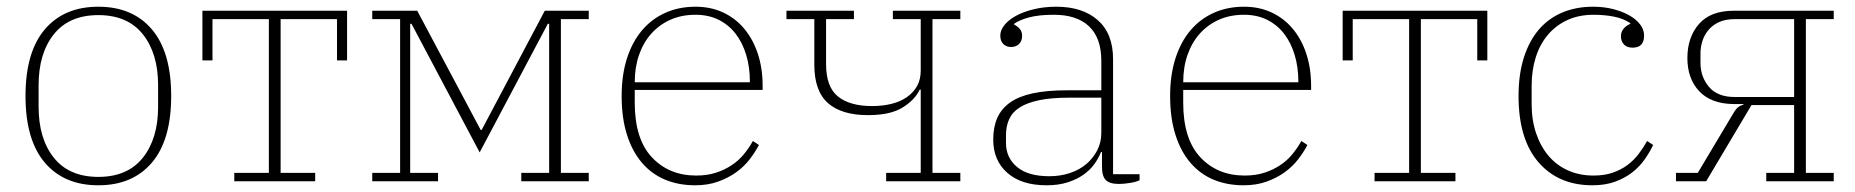

<svg xmlns="http://www.w3.org/2000/svg" viewBox="-20 -540 5525 572"><path d="M273 -13Q360 -13 405.5 -70Q451 -127 451 -222V-286Q451 -381 405.5 -438Q360 -495 273 -495Q186 -495 140.5 -438Q95 -381 95 -286V-222Q95 -127 140.5 -70Q186 -13 273 -13ZM273 12Q171 12 113.5 -55.5Q56 -123 56 -254Q56 -385 113.5 -452.5Q171 -520 273 -520Q375 -520 432.5 -452.5Q490 -385 490 -254Q490 -123 432.5 -55.5Q375 12 273 12Z M678 -25H781V-483H613V-360H583V-508H1014V-360H984V-483H816V-25H919V0H678Z M1089 -25H1172V-483H1089V-508H1223L1412 -153H1415L1603 -508H1734V-483H1651V-25H1734V0H1533V-25H1616V-469H1612L1409 -86L1206 -469H1202V-25H1285V0H1089Z M2051 12Q2002 12 1962 -4.5Q1922 -21 1893 -54.5Q1864 -88 1848 -138Q1832 -188 1832 -254Q1832 -317 1848 -366.5Q1864 -416 1893 -450Q1922 -484 1962.5 -502Q2003 -520 2052 -520Q2098 -520 2135 -502.5Q2172 -485 2198 -453.5Q2224 -422 2238 -379Q2252 -336 2252 -284V-272H1871V-234Q1871 -126 1922 -71.5Q1973 -17 2054 -17Q2087 -17 2113 -25.5Q2139 -34 2160 -48Q2181 -62 2196.5 -81Q2212 -100 2223 -120L2241 -108Q2230 -87 2213.5 -65.5Q2197 -44 2173.5 -27Q2150 -10 2119.5 1Q2089 12 2051 12ZM2214 -295V-297Q2214 -340 2203 -376.5Q2192 -413 2171.5 -439.5Q2151 -466 2121 -481Q2091 -496 2052 -496Q2011 -496 1978 -481.5Q1945 -467 1921 -440.5Q1897 -414 1884 -377Q1871 -340 1871 -295Z M2620 -25H2723V-273H2720Q2706 -243 2669.5 -220Q2633 -197 2566 -197Q2487 -197 2446.5 -233Q2406 -269 2406 -347V-483H2323V-508H2524V-483H2441V-349Q2441 -281 2476.5 -252.5Q2512 -224 2578 -224Q2609 -224 2635.5 -230.5Q2662 -237 2681.5 -250.5Q2701 -264 2712 -283.5Q2723 -303 2723 -330V-483H2640V-508H2841V-483H2758V-25H2841V0H2620Z M3098 12Q3023 12 2981 -25Q2939 -62 2939 -124Q2939 -161 2951 -188.5Q2963 -216 2989 -234.5Q3015 -253 3057 -262Q3099 -271 3158 -271H3261V-359Q3261 -427 3224.5 -461.5Q3188 -496 3120 -496Q3074 -496 3045 -488Q3016 -480 3001 -469V-467Q3011 -462 3018 -454Q3025 -446 3025 -433Q3025 -418 3016 -409Q3007 -400 2992 -400Q2978 -400 2969 -409Q2960 -418 2960 -434Q2960 -450 2972.5 -465.5Q2985 -481 3007 -493Q3029 -505 3060 -512.5Q3091 -520 3127 -520Q3205 -520 3250.5 -480Q3296 -440 3296 -364V-21H3375V-3Q3365 2 3346.5 5Q3328 8 3313 8Q3286 8 3274.5 -3.5Q3263 -15 3263 -43V-87H3260Q3253 -69 3240.5 -51.5Q3228 -34 3208.5 -20Q3189 -6 3161.5 3Q3134 12 3098 12ZM3106 -15Q3139 -15 3167.5 -24.5Q3196 -34 3216.5 -51.5Q3237 -69 3249 -92.5Q3261 -116 3261 -144V-249H3165Q3112 -249 3076 -241.5Q3040 -234 3018 -220Q2996 -206 2986.5 -185Q2977 -164 2977 -137V-114Q2977 -70 3010 -42.5Q3043 -15 3106 -15Z M3685 12Q3636 12 3596 -4.5Q3556 -21 3527 -54.5Q3498 -88 3482 -138Q3466 -188 3466 -254Q3466 -317 3482 -366.5Q3498 -416 3527 -450Q3556 -484 3596.5 -502Q3637 -520 3686 -520Q3732 -520 3769 -502.5Q3806 -485 3832 -453.5Q3858 -422 3872 -379Q3886 -336 3886 -284V-272H3505V-234Q3505 -126 3556 -71.5Q3607 -17 3688 -17Q3721 -17 3747 -25.5Q3773 -34 3794 -48Q3815 -62 3830.5 -81Q3846 -100 3857 -120L3875 -108Q3864 -87 3847.5 -65.5Q3831 -44 3807.5 -27Q3784 -10 3753.5 1Q3723 12 3685 12ZM3848 -295V-297Q3848 -340 3837 -376.5Q3826 -413 3805.5 -439.5Q3785 -466 3755 -481Q3725 -496 3686 -496Q3645 -496 3612 -481.5Q3579 -467 3555 -440.5Q3531 -414 3518 -377Q3505 -340 3505 -295Z M4075 -25H4178V-483H4010V-360H3980V-508H4411V-360H4381V-483H4213V-25H4316V0H4075Z M4724 12Q4623 12 4563.5 -56.5Q4504 -125 4504 -254Q4504 -319 4520 -369Q4536 -419 4565 -452.5Q4594 -486 4635 -503Q4676 -520 4726 -520Q4758 -520 4785.5 -513Q4813 -506 4833.5 -494.5Q4854 -483 4866 -467.5Q4878 -452 4878 -434Q4878 -398 4844 -398Q4827 -398 4818 -407.5Q4809 -417 4809 -432Q4809 -445 4817 -454.5Q4825 -464 4837 -469V-471Q4816 -485 4788 -490.5Q4760 -496 4728 -496Q4684 -496 4650 -480.5Q4616 -465 4592 -437Q4568 -409 4555.5 -370Q4543 -331 4543 -284V-230Q4543 -182 4556.5 -142.5Q4570 -103 4594 -75Q4618 -47 4652 -32Q4686 -17 4727 -17Q4760 -17 4784.5 -25.5Q4809 -34 4828 -48Q4847 -62 4861.5 -81Q4876 -100 4887 -120L4905 -108Q4895 -87 4880 -65.5Q4865 -44 4843.5 -27Q4822 -10 4792.5 1Q4763 12 4724 12Z M4973 -25H5038L5143 -201Q5151 -215 5158 -220.5Q5165 -226 5174 -228V-230H5144Q5077 -231 5042 -268.5Q5007 -306 5007 -367Q5007 -429 5041.5 -468.5Q5076 -508 5145 -508H5443V-483H5360V-25H5443V0H5242V-25H5325V-227H5198L5063 0H4973ZM5325 -251V-483H5148Q5121 -483 5102 -474.5Q5083 -466 5070.5 -451.5Q5058 -437 5052 -418.5Q5046 -400 5046 -381V-353Q5046 -311 5071.5 -281Q5097 -251 5148 -251Z"/></svg>

Font: IBM Plex Serif ExtraLight
Style: Regular
Weight: 200
Designer: Mike Abbink, Paul van der Laan, Pieter van Rosmalen
Foundry: Bold Monday
Version: Version 2.5